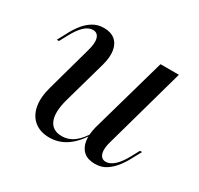

<svg xmlns="http://www.w3.org/2000/svg" viewBox="-103 -550 710 686"><g transform="rotate(30 252.5 -207.5)"><path d="M171 11.3Q133.1 11.3 108.9 -8.5Q84.7 -28.2 78.2 -63.7Q71.8 -99.2 85.5 -146.8L136.3 -329.8Q146 -363.7 139.9 -381.9Q133.9 -400 115.3 -400Q96.8 -400 79.4 -383.5Q62.1 -366.9 45.2 -334.7L29 -304.8H20.2L38.7 -339.5Q49.2 -360.5 64.1 -380.2Q79 -400 99.2 -412.9Q119.4 -425.8 146 -425.8Q175 -425.8 191.9 -411.3Q208.9 -396.8 212.9 -371Q216.9 -345.2 207.3 -310.5L158.9 -138.7Q141.9 -79 154.8 -47.2Q167.7 -15.3 207.3 -15.3Q234.7 -15.3 257.3 -32.3Q279.8 -49.2 300 -83.9L300.8 -78.2Q275 -33.9 242.7 -11.3Q210.5 11.3 171 11.3ZM358.9 11.3Q329.8 11.3 312.9 -3.2Q296 -17.7 291.9 -44Q287.9 -70.2 296.8 -104L384.7 -414.5H460.5L368.5 -84.7Q358.9 -53.2 364.5 -33.9Q370.2 -14.5 389.5 -14.5Q406.5 -14.5 424.6 -31Q442.7 -47.6 459.7 -79.8L475.8 -109.7H484.7L466.1 -75.8Q455.6 -54.8 440.7 -35.1Q425.8 -15.3 406 -2Q386.3 11.3 358.9 11.3Z"/></g></svg>

Font: Playfair 144pt
Style: Italic
Weight: 400
Italic angle: -15.6°
Designer: Claus Eggers Sørensen
Foundry: Claus Eggers Sørensen
Version: Version 2.001;gftools[0.9.30]